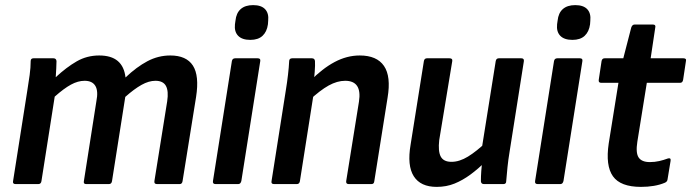

<svg xmlns="http://www.w3.org/2000/svg" viewBox="-20 -720 2704 751"><path d="M41 0Q29 0 31 -11L87 -367Q92 -397 96 -426.5Q100 -456 100 -481Q100 -492 111 -492H189Q200 -492 201 -481Q201 -467 200 -451.5Q199 -436 198 -418Q240 -457 280 -480Q320 -503 368 -503Q415 -503 440.5 -481.5Q466 -460 471 -417Q514 -458 556.5 -480.5Q599 -503 646 -503Q709 -503 734.5 -463.5Q760 -424 747 -341L694 -11Q692 0 683 0H594Q582 0 584 -12L634 -324Q640 -364 629 -384Q618 -404 588 -404Q562 -404 533.5 -388Q505 -372 470 -341L418 -11Q416 0 406 0H317Q306 0 308 -11L357 -324Q365 -364 353 -384Q341 -404 311 -404Q285 -404 257.5 -389Q230 -374 194 -342L142 -11Q140 0 130 0Z M823 0Q811 0 813 -12L887 -481Q889 -492 900 -492H988Q1000 -492 998 -481L924 -12Q921 0 912 0ZM959 -564Q927 -564 911.5 -580Q896 -596 899 -625L901 -639Q904 -669 921.5 -684.5Q939 -700 970 -700Q1002 -700 1017 -684Q1032 -668 1029 -639L1028 -625Q1024 -596 1007 -580Q990 -564 959 -564Z M1344 0Q1333 0 1334 -11L1384 -322Q1397 -404 1330 -404Q1299 -404 1265.5 -385.5Q1232 -367 1188 -326L1193 -403Q1241 -452 1289 -477.5Q1337 -503 1387 -503Q1454 -503 1482 -462Q1510 -421 1496 -338L1444 -11Q1443 0 1433 0ZM1052 0Q1040 0 1042 -11L1098 -367Q1103 -397 1106.5 -427.5Q1110 -458 1111 -480Q1111 -492 1123 -492H1200Q1211 -492 1212 -481Q1213 -465 1211 -439.5Q1209 -414 1207 -394L1208 -361L1153 -11Q1151 0 1141 0Z M1688 11Q1625 11 1598.5 -30.5Q1572 -72 1586 -154L1638 -481Q1640 -492 1650 -492H1738Q1751 -492 1749 -481L1698 -172Q1693 -128 1704 -107.5Q1715 -87 1746 -87Q1777 -87 1810.5 -107.5Q1844 -128 1885 -167L1880 -89Q1851 -60 1820.5 -37.5Q1790 -15 1758 -2Q1726 11 1688 11ZM1873 0Q1862 0 1861 -11Q1861 -30 1862.5 -51Q1864 -72 1867 -92L1864 -136L1919 -481Q1921 -492 1931 -492H2019Q2031 -492 2029 -480L1973 -125Q1968 -95 1965 -66Q1962 -37 1960 -11Q1960 0 1949 0Z M2083 0Q2071 0 2073 -12L2147 -481Q2149 -492 2160 -492H2248Q2260 -492 2258 -481L2184 -12Q2181 0 2172 0ZM2219 -564Q2187 -564 2171.5 -580Q2156 -596 2159 -625L2161 -639Q2164 -669 2181.5 -684.5Q2199 -700 2230 -700Q2262 -700 2277 -684Q2292 -668 2289 -639L2288 -625Q2284 -596 2267 -580Q2250 -564 2219 -564Z M2487 11Q2407 11 2377.5 -30.5Q2348 -72 2361 -159L2399 -396H2332Q2320 -396 2322 -408L2333 -481Q2335 -492 2345 -492H2418L2449 -612Q2453 -624 2462 -624H2534Q2546 -624 2543 -612L2525 -492H2653Q2666 -492 2663 -481L2652 -408Q2650 -396 2640 -396H2510L2473 -166Q2466 -122 2478 -104Q2490 -86 2522 -86Q2541 -86 2558.5 -90Q2576 -94 2592 -100Q2598 -102 2601 -100Q2604 -98 2603 -91L2591 -18Q2590 -9 2580 -5Q2561 3 2537.5 7Q2514 11 2487 11Z"/></svg>

Font: Sofia Sans Semi Condensed
Style: Bold Italic
Weight: 700
Italic angle: -9°
Version: Version 4.100